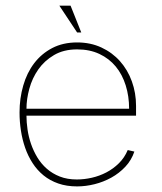

<svg xmlns="http://www.w3.org/2000/svg" viewBox="-20 -647 572 676"><path d="M429.7 -118.7Q418.5 -91.8 398.7 -72.3Q378.9 -52.7 354.5 -40Q330.1 -27.3 303.2 -21.2Q276.4 -15.1 250.5 -15.1Q216.8 -15.1 190.7 -25.4Q164.6 -35.6 144.8 -53Q125 -70.3 111.3 -93Q97.7 -115.7 89.1 -140.6Q80.6 -165.5 76.9 -191.2Q73.2 -216.8 73.2 -239.7H459V-274.4Q459 -319.8 444.3 -360.4Q429.7 -400.9 402.6 -431.4Q375.5 -461.9 337.2 -479.7Q298.8 -497.6 251.5 -497.6Q201.7 -497.6 163.8 -477.8Q126 -458 100.3 -424.3Q74.7 -390.6 61.8 -345.7Q48.8 -300.8 48.8 -251Q48.8 -218.8 53.7 -187Q58.6 -155.3 68.6 -126.5Q78.6 -97.7 94.7 -72.8Q110.8 -47.9 133.3 -29.5Q155.8 -11.2 185.1 -1Q214.4 9.3 251.5 9.3Q281.7 9.3 313 1.5Q344.2 -6.3 372.1 -21.7Q399.9 -37.1 421.4 -60.1Q442.9 -83 453.1 -113.3ZM73.2 -264.2Q73.2 -297.9 83.3 -334.7Q93.3 -371.6 114.7 -402.3Q136.2 -433.1 170.2 -453.1Q204.1 -473.1 251.5 -473.1Q295.9 -473.1 330.1 -457Q364.3 -440.9 387.5 -412.8Q410.6 -384.8 422.6 -346.4Q434.6 -308.1 434.6 -264.2ZM228.5 -627H189L251.5 -532.7H266.1Z"/></svg>

Font: SaysetthaMai Thin
Style: Regular
Weight: 100
Designer: John M. Durdin
Foundry: Lao Script for Windows
Version: Version 1.101